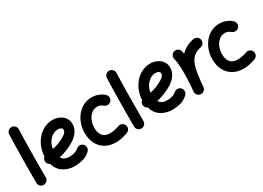

<svg xmlns="http://www.w3.org/2000/svg" viewBox="-17 -1473 3133 2287"><g transform="rotate(-30 1549.5 -329.5)"><path d="M127 -724.1Q153.8 -723.1 171.9 -703.1Q189.9 -683.1 189 -656.2Q186 -594.7 184.3 -512Q182.6 -429.2 181.6 -338.4Q180.7 -247.6 180.4 -159.7Q180.2 -71.8 180.2 0Q180.2 26.9 160.9 45.7Q141.6 64.5 114.7 64.5Q87.9 64.5 69.1 45.7Q50.3 26.9 50.3 0Q50.3 -72.3 50.5 -160.2Q50.8 -248 52 -339.4Q53.2 -430.7 54.9 -514.4Q56.6 -598.1 59.6 -662.1Q60.5 -689 80.3 -707Q100.1 -725.1 127 -724.1Z M763.7 -16.1Q715.3 28.3 658.9 42.7Q602.5 57.1 548.8 57.1Q465.3 57.1 398.2 15.4Q331.1 -26.4 305.2 -113.8Q289.1 -121.1 278.6 -135.5Q268.1 -149.9 267.1 -168.5Q264.6 -202.6 291.5 -223.6Q293 -284.2 314.7 -342.8Q336.4 -401.4 376 -449Q415.5 -496.6 470.7 -525.1Q525.9 -553.7 594.2 -553.7Q634.3 -553.7 676 -536.1Q717.8 -518.6 746.1 -482.9Q774.4 -447.3 774.4 -393.1Q774.4 -345.2 753.2 -308.3Q731.9 -271.5 704.6 -246.8Q677.2 -222.2 659.2 -211.4Q607.9 -180.7 554 -158.7Q500 -136.7 442.9 -124Q474.1 -72.3 548.8 -72.3Q632.3 -72.3 676.8 -112.3Q696.8 -129.9 723.6 -128.7Q750.5 -127.4 768.6 -107.4Q786.1 -87.9 784.9 -60.8Q783.7 -33.7 763.7 -16.1ZM590.8 -424.3Q549.8 -424.3 513.9 -401.6Q478 -378.9 453.4 -339.6Q428.7 -300.3 422.9 -251Q515.6 -270.5 587.9 -314Q620.1 -333 634.3 -349.9Q648.4 -366.7 648.4 -382.3Q648.4 -401.9 632.6 -413.1Q616.7 -424.3 590.8 -424.3Z M1299.3 -400.4Q1282.2 -380.4 1254.9 -378.4Q1227.5 -376.5 1207.5 -393.6Q1172.4 -424.3 1130.9 -424.3Q1085.4 -424.3 1050.5 -396.2Q1015.6 -368.2 995.8 -321.3Q976.1 -274.4 976.1 -216.8Q976.1 -151.9 1008.3 -112.1Q1040.5 -72.3 1107.4 -72.3Q1137.7 -72.3 1173.8 -79.6Q1210 -86.9 1239.7 -98.6Q1265.1 -106 1289.1 -93.3Q1313 -80.6 1320.3 -54.7Q1327.6 -28.8 1314.7 -5.4Q1301.8 18.1 1276.4 25.9Q1232.9 41 1194.8 49.1Q1156.7 57.1 1117.7 57.1Q1031.7 57.1 970.9 21.2Q910.2 -14.6 877.9 -78.1Q845.7 -141.6 845.7 -224.6Q845.7 -291.5 866.5 -350.8Q887.2 -410.2 924.8 -455.8Q962.4 -501.5 1013.9 -527.6Q1065.4 -553.7 1127.4 -553.7Q1222.2 -553.7 1292.5 -492.2Q1312.5 -475.1 1314.5 -447.8Q1316.4 -420.4 1299.3 -400.4Z M1470.2 -724.1Q1497.1 -723.1 1515.1 -703.1Q1533.2 -683.1 1532.2 -656.2Q1529.3 -594.7 1527.6 -512Q1525.9 -429.2 1524.9 -338.4Q1523.9 -247.6 1523.7 -159.7Q1523.4 -71.8 1523.4 0Q1523.4 26.9 1504.2 45.7Q1484.9 64.5 1458 64.5Q1431.2 64.5 1412.4 45.7Q1393.6 26.9 1393.6 0Q1393.6 -72.3 1393.8 -160.2Q1394 -248 1395.3 -339.4Q1396.5 -430.7 1398.2 -514.4Q1399.9 -598.1 1402.8 -662.1Q1403.8 -689 1423.6 -707Q1443.4 -725.1 1470.2 -724.1Z M2106.9 -16.1Q2058.6 28.3 2002.2 42.7Q1945.8 57.1 1892.1 57.1Q1808.6 57.1 1741.5 15.4Q1674.3 -26.4 1648.4 -113.8Q1632.3 -121.1 1621.8 -135.5Q1611.3 -149.9 1610.4 -168.5Q1607.9 -202.6 1634.8 -223.6Q1636.2 -284.2 1658 -342.8Q1679.7 -401.4 1719.2 -449Q1758.8 -496.6 1814 -525.1Q1869.1 -553.7 1937.5 -553.7Q1977.5 -553.7 2019.3 -536.1Q2061 -518.6 2089.4 -482.9Q2117.7 -447.3 2117.7 -393.1Q2117.7 -345.2 2096.4 -308.3Q2075.2 -271.5 2047.9 -246.8Q2020.5 -222.2 2002.4 -211.4Q1951.2 -180.7 1897.2 -158.7Q1843.3 -136.7 1786.1 -124Q1817.4 -72.3 1892.1 -72.3Q1975.6 -72.3 2020 -112.3Q2040 -129.9 2066.9 -128.7Q2093.8 -127.4 2111.8 -107.4Q2129.4 -87.9 2128.2 -60.8Q2127 -33.7 2106.9 -16.1ZM1934.1 -424.3Q1893.1 -424.3 1857.2 -401.6Q1821.3 -378.9 1796.6 -339.6Q1772 -300.3 1766.1 -251Q1858.9 -270.5 1931.2 -314Q1963.4 -333 1977.5 -349.9Q1991.7 -366.7 1991.7 -382.3Q1991.7 -401.9 1975.8 -413.1Q1960 -424.3 1934.1 -424.3Z M2273.9 64.5Q2265.1 63.5 2256.8 60.5Q2256.8 60.5 2256.3 60.1Q2255.9 60.1 2255.4 59.6Q2223.6 46.9 2216.8 13.2Q2214.8 3.4 2215.8 -6.3Q2215.8 -8.3 2216.3 -10.3Q2217.8 -27.8 2219.2 -45.4Q2220.7 -63 2222.2 -80.6Q2225.1 -122.1 2227.1 -168.2Q2229 -214.4 2229 -259.8Q2229 -321.3 2224.1 -375.2Q2219.2 -429.2 2211.4 -455.6Q2204.1 -481 2217 -504.9Q2230 -528.8 2255.4 -536.1Q2280.8 -543.9 2304.4 -531Q2328.1 -518.1 2335.4 -492.7Q2340.8 -474.6 2345.2 -452.6Q2377.4 -486.8 2422.1 -511.5Q2466.8 -536.1 2527.3 -547.9Q2553.2 -552.7 2575.9 -537.6Q2598.6 -522.5 2603.5 -496.6Q2608.4 -470.2 2593.3 -447.5Q2578.1 -424.8 2552.2 -419.9Q2478 -405.3 2438 -360.8Q2397.9 -316.4 2379.6 -242.9Q2361.3 -169.4 2351.6 -68.4Q2348.6 -28.8 2345.2 6.3Q2344.2 16.1 2340.3 24.9Q2326.7 56.6 2293.5 63.5Q2292.5 63.5 2292 64Q2292 64 2291.5 64Q2282.7 65.4 2273.9 64.5Z M3055.2 -400.4Q3038.1 -380.4 3010.7 -378.4Q2983.4 -376.5 2963.4 -393.6Q2928.2 -424.3 2886.7 -424.3Q2841.3 -424.3 2806.4 -396.2Q2771.5 -368.2 2751.7 -321.3Q2731.9 -274.4 2731.9 -216.8Q2731.9 -151.9 2764.2 -112.1Q2796.4 -72.3 2863.3 -72.3Q2893.6 -72.3 2929.7 -79.6Q2965.8 -86.9 2995.6 -98.6Q3021 -106 3044.9 -93.3Q3068.8 -80.6 3076.2 -54.7Q3083.5 -28.8 3070.6 -5.4Q3057.6 18.1 3032.2 25.9Q2988.8 41 2950.7 49.1Q2912.6 57.1 2873.5 57.1Q2787.6 57.1 2726.8 21.2Q2666 -14.6 2633.8 -78.1Q2601.6 -141.6 2601.6 -224.6Q2601.6 -291.5 2622.3 -350.8Q2643.1 -410.2 2680.7 -455.8Q2718.3 -501.5 2769.8 -527.6Q2821.3 -553.7 2883.3 -553.7Q2978 -553.7 3048.3 -492.2Q3068.4 -475.1 3070.3 -447.8Q3072.3 -420.4 3055.2 -400.4Z"/></g></svg>

Font: Mikhak-DS1-FD Bold
Style: Bold
Weight: 700
Designer: Amin Abedi
Version: Version 3.2